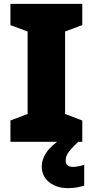

<svg xmlns="http://www.w3.org/2000/svg" viewBox="-20 -734 480 994"><path d="M406 0H34V-110L123 -144V-571L34 -604V-714H406V-604L317 -571V-144L406 -110ZM320 97Q320 115 330.5 122.5Q341 130 358 130Q371 130 388.5 126.5Q406 123 416 119V227Q400 232 379 236Q358 240 331 240Q274 240 235 209.5Q196 179 196 127Q196 93 219.5 56.5Q243 20 310 -25L385 0Q351 32 335.5 53Q320 74 320 97Z"/></svg>

Font: Noto Sans Arabic Blk
Style: Regular
Weight: 900
Designer: Monotype Design Team, Nadine Chahine, Nizar Qandah and Khaled Hosny
Foundry: Monotype Imaging Inc.
Version: Version 2.012; ttfautohint (v1.8.4.7-5d5b)